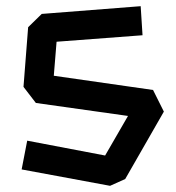

<svg xmlns="http://www.w3.org/2000/svg" viewBox="-20 -580 570 621"><path d="M336 21 50 -32 68 -125 320 -77 394 -205 96 -247 56 -299 71 -492 115 -535 435 -560 441 -466 163 -445 154 -335 475 -289 510 -219 385 -1Z"/></svg>

Font: ZCOOL KuaiLe
Style: Regular
Weight: 400
Designer: Lui Bingke
Foundry: ZCOOL
Version: Version 3.51;August 12, 2021;FontCreator 13.0.0.2613 64-bit